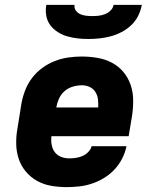

<svg xmlns="http://www.w3.org/2000/svg" viewBox="-20 -760 640 788"><path d="M254 8Q221 8 189.5 2.5Q158 -3 131.5 -18Q105 -33 85.5 -56.5Q66 -80 56.5 -109Q47 -138 46.5 -170.5Q46 -203 52 -235L68 -335Q73 -363 83.5 -390Q94 -417 112 -440.5Q130 -464 154 -481.5Q178 -499 205 -509.5Q232 -520 260 -524Q288 -528 315 -528Q348 -528 380 -522.5Q412 -517 439.5 -502.5Q467 -488 486.5 -464.5Q506 -441 516 -412Q526 -383 526.5 -350.5Q527 -318 522 -285L508 -201H191Q189 -183 192 -166Q195 -149 204.5 -136Q214 -123 230 -116.5Q246 -110 264 -110Q278 -110 291.5 -112Q305 -114 318 -119.5Q331 -125 342 -136Q353 -147 356 -160H499Q494 -134 481.5 -109.5Q469 -85 450 -64.5Q431 -44 407 -29.5Q383 -15 357.5 -6.5Q332 2 305.5 5Q279 8 254 8ZM211 -319H383Q384 -336 382 -352.5Q380 -369 371.5 -382.5Q363 -396 348 -403Q333 -410 316 -410Q298 -410 279 -404.5Q260 -399 245 -386Q230 -373 222 -355Q214 -337 211 -319ZM343 -600Q320 -600 298 -602.5Q276 -605 255.5 -611Q235 -617 217 -628.5Q199 -640 186.5 -656.5Q174 -673 170 -695Q166 -717 170 -740H286Q284 -727 291 -717Q298 -707 309 -702Q320 -697 333 -695.5Q346 -694 359 -694Q372 -694 385 -695.5Q398 -697 411 -702Q424 -707 434 -717Q444 -727 446 -740H562Q558 -717 547 -695Q536 -673 518.5 -656.5Q501 -640 479 -628.5Q457 -617 434.5 -611Q412 -605 389 -602.5Q366 -600 343 -600Z"/></svg>

Font: Iosevka Heavy Extended Oblique
Style: Regular
Weight: 900
Width: 7
Italic angle: -9°
Monospace: yes
Designer: Belleve Invis
Foundry: Belleve Invis
Version: Version 32.5.0; ttfautohint (v1.8.4)